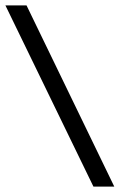

<svg xmlns="http://www.w3.org/2000/svg" viewBox="-47 -679 442 709"><path d="M375 10H298L-27 -659H51Z"/></svg>

Font: Gamestation Display
Style: Regular
Weight: 400
Designer: Jonas Hecksher
Foundry: Jonas Hecksher, Playtypeª, e-types AS
Version: Version 1.003